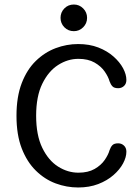

<svg xmlns="http://www.w3.org/2000/svg" viewBox="-20 -820 613 850"><path d="M326 10Q275 10 226.5 -8Q178 -26 138.8 -64.5Q99.5 -103 76.2 -163Q53 -223 53 -307.5Q53 -391.5 76.2 -452Q99.5 -512.5 138.8 -550.5Q178 -588.5 226.5 -606.8Q275 -625 326 -625Q376 -625 415.2 -609.8Q454.5 -594.5 482.2 -570Q510 -545.5 524.8 -518Q539.5 -490.5 539.5 -466Q539.5 -449 528.8 -439.2Q518 -429.5 503.5 -429.5Q485.5 -429.5 477.8 -437.8Q470 -446 465 -460Q459.5 -480 443.5 -503.2Q427.5 -526.5 398.8 -543Q370 -559.5 327 -559.5Q280 -559.5 237.2 -532.2Q194.5 -505 167.2 -449.2Q140 -393.5 140 -307.5Q140 -221.5 167.2 -165.5Q194.5 -109.5 237.2 -82.5Q280 -55.5 327 -55.5Q370 -55.5 398.8 -72Q427.5 -88.5 443.5 -111.8Q459.5 -135 465 -155Q470 -169.5 477.8 -177.5Q485.5 -185.5 503.5 -185.5Q518 -185.5 528.8 -175.5Q539.5 -165.5 539.5 -148.5Q539.5 -124 524.8 -96.5Q510 -69 482.2 -44.8Q454.5 -20.5 415 -5.2Q375.5 10 326 10ZM307 -682Q282 -682 265 -699.2Q248 -716.5 248 -741Q248 -765.5 265 -782.8Q282 -800 307 -800Q331 -800 348.2 -782.8Q365.5 -765.5 365.5 -741Q365.5 -716.5 348.2 -699.2Q331 -682 307 -682Z"/></svg>

Font: Sono
Style: Regular
Weight: 400
Designer: Tyler Finck
Foundry: Tyler Finck
Version: Version 2.112